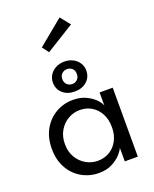

<svg xmlns="http://www.w3.org/2000/svg" viewBox="-162 -972 862 1074"><g transform="rotate(-20 269.0 -434.5)"><path d="M395 0V-81.4Q391.4 -68.9 372 -46.4Q352.6 -23.9 319 -6Q285.4 12 239.4 12Q182.9 12 136.5 -14.6Q90.1 -41.3 62.7 -90.1Q35.3 -138.9 35.3 -205Q35.3 -271.1 62.7 -319.9Q90.1 -368.7 136.5 -395.6Q182.9 -422.5 239.4 -422.5Q284.8 -422.5 318.1 -406Q351.4 -389.4 371.2 -368Q390.9 -346.6 394.4 -331.4V-410.5H472.6V0ZM113.3 -205Q113.3 -158.7 133.6 -124.8Q153.9 -90.9 186.4 -72.6Q218.9 -54.3 255.3 -54.3Q294.9 -54.3 326 -72.9Q357.1 -91.6 375 -125.5Q393 -159.4 393 -205Q393 -250.6 375 -284.5Q357.1 -318.4 326 -337.3Q294.9 -356.2 255.3 -356.2Q218.9 -356.2 186.4 -337.7Q153.9 -319.1 133.6 -285.2Q113.3 -251.3 113.3 -205ZM167.8 -551.5Q167.8 -577.2 181.2 -597.3Q194.6 -617.4 217.2 -628.9Q239.7 -640.4 267.5 -640.4Q295.6 -640.4 317.9 -628.9Q340.2 -617.4 353.4 -597.3Q366.6 -577.2 366.6 -551.5Q366.6 -512.4 338.8 -487.5Q311 -462.7 267.5 -462.7Q222.7 -462.7 195.2 -487.5Q167.8 -512.4 167.8 -551.5ZM223.9 -551.5Q223.9 -530.4 237 -518.6Q250 -506.9 267.5 -506.9Q285.6 -506.9 298 -518.8Q310.4 -530.7 310.4 -551.5Q310.4 -572.5 298 -584Q285.5 -595.6 267.5 -595.6Q250.1 -595.6 237 -584Q223.9 -572.5 223.9 -551.5ZM206 -718.7 177 -757.6 327.6 -881.4 374.5 -822.9Z"/></g></svg>

Font: League Spartan Extralight
Style: Regular
Weight: 200
Foundry: The League of Moveable Type
Version: Version 2.300; ttfautohint (v1.8.3)